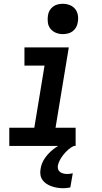

<svg xmlns="http://www.w3.org/2000/svg" viewBox="-20 -770 540 1013"><path d="M29 0V-96H161L215 -424H109V-520H343L273 -96H379V0ZM313 223Q297 223 282 220.5Q267 218 252.5 213Q238 208 225.5 200Q213 192 204.5 180Q196 168 193.5 153Q191 138 194 122Q198 92 216.5 65Q235 38 260.5 18Q286 -2 315 -14.5Q344 -27 374 -33L369 0Q353 8 340 19.5Q327 31 316 44.5Q305 58 296.5 73.5Q288 89 285 105Q284 115 287 124Q290 133 297.5 138Q305 143 314.5 145.5Q324 148 334 148Q341 148 349 147Q357 146 364 144L351 219Q341 221 331.5 222Q322 223 313 223ZM311 -590Q292 -590 275 -597Q258 -604 246.5 -618Q235 -632 232.5 -651Q230 -670 233 -689Q235 -703 242 -715Q249 -727 260.5 -735.5Q272 -744 285.5 -747Q299 -750 312 -750Q331 -750 348.5 -743Q366 -736 377 -722Q388 -708 391 -689Q394 -670 390 -651Q388 -637 381 -625Q374 -613 362.5 -604.5Q351 -596 337.5 -593Q324 -590 311 -590Z"/></svg>

Font: Iosevka SS18
Style: Bold Italic
Weight: 700
Italic angle: -9°
Monospace: yes
Designer: Belleve Invis
Foundry: Belleve Invis
Version: Version 25.1.1; ttfautohint (v1.8.4)